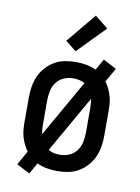

<svg xmlns="http://www.w3.org/2000/svg" viewBox="-90 -826 679 930"><g transform="rotate(10 250.0 -361.5)"><path d="M120 43 55 9 94 -60Q83 -75 75 -92Q67 -109 62 -126.5Q57 -144 55.5 -162.5Q54 -181 54 -200V-320Q54 -347 58.5 -374Q63 -401 74 -425.5Q85 -450 103.5 -470.5Q122 -491 145.5 -504.5Q169 -518 196 -523Q223 -528 250 -528Q275 -528 300.5 -523.5Q326 -519 349 -508L380 -563L445 -529L406 -460Q417 -445 425 -428Q433 -411 438 -393.5Q443 -376 444.5 -357.5Q446 -339 446 -320V-200Q446 -173 441.5 -146Q437 -119 426 -94.5Q415 -70 396.5 -49.5Q378 -29 354.5 -15.5Q331 -2 304 3Q277 8 250 8Q225 8 199.5 3.5Q174 -1 151 -12ZM148 -155 307 -434Q294 -442 279.5 -445Q265 -448 250 -448Q226 -448 204 -438.5Q182 -429 168 -410Q154 -391 149 -367.5Q144 -344 144 -320V-200Q144 -189 145 -177.5Q146 -166 148 -155ZM250 -72Q274 -72 296 -81.5Q318 -91 332 -110Q346 -129 351 -152.5Q356 -176 356 -200V-320Q356 -331 355 -342.5Q354 -354 352 -365L193 -86Q206 -78 220.5 -75Q235 -72 250 -72ZM238 -579 185 -621 305 -766 370 -714Z"/></g></svg>

Font: Iosevka Custom Medium
Style: Regular
Weight: 500
Monospace: yes
Designer: Belleve Invis
Foundry: Belleve Invis
Version: Version 32.5.0; ttfautohint (v1.8.4)